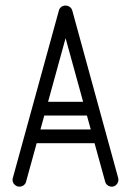

<svg xmlns="http://www.w3.org/2000/svg" viewBox="-20 -684 481 704"><path d="M195.9 -645.4Q197.8 -653.2 204.4 -658.4Q211 -663.6 220.2 -663.6Q230.4 -663.6 237.4 -656.2Q244.4 -648.9 244.4 -638.8V-630.9L75.6 -17.9Q73.8 -10 66.9 -4.8Q60.1 0.4 50.9 0.4Q41.1 0.4 33.6 -7Q26 -14.4 26 -24.5Q26 -29 27.8 -34.2ZM106 -158.9Q95.2 -158.9 87.9 -165.9Q80.5 -173 80.5 -183.8Q80.5 -194.5 87.9 -201.9Q95.2 -209.2 106 -209.2H334.2Q345 -209.2 352.4 -201.9Q359.8 -194.5 359.8 -183.8Q359.8 -173 352.4 -165.9Q345 -158.9 334.2 -158.9ZM125.4 -260.4Q114.6 -260.4 107.6 -267.4Q100.5 -274.5 100.5 -285.2Q100.5 -295.6 107.6 -303.2Q114.6 -310.8 125.4 -310.8H315.9Q326.6 -310.8 334 -303.2Q341.4 -295.6 341.4 -285.2Q341.4 -274.5 334 -267.4Q326.6 -260.4 315.9 -260.4ZM413.1 -32.4Q413.5 -30.2 413.9 -28.4Q414.2 -26.6 414.2 -25.1Q414.2 -15 407.2 -7.3Q400.1 0.4 390 0.4Q381.4 0.4 374.4 -4.8Q367.5 -10 365.6 -17.9L196.5 -630.9L196.1 -638.1Q196.1 -648.9 203.1 -656.2Q210.1 -663.6 220.2 -663.6Q229.5 -663.6 236.1 -658.4Q242.8 -653.2 245 -645.4Z"/></svg>

Font: Libertine-Super Thin
Style: Regular
Weight: 100
Designer: Bastien Sozeau
Foundry: NBR — Bastien Sozeau
Version: Version 2.003;gftools[0.9.33]